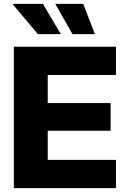

<svg xmlns="http://www.w3.org/2000/svg" viewBox="-20 -968 655 988"><path d="M51.3 0V-727.5H576.7V-582H225.6V-437.5H549.3V-295.4H225.6V-145.5H576.7V0ZM353 -792.5 264.2 -948.2H408.2L468.3 -792.5ZM174.8 -792.5 43.9 -948.2H200.7L293 -792.5Z"/></svg>

Font: Inter 24pt ExtraBold
Style: Regular
Weight: 800
Designer: Rasmus Andersson
Foundry: rsms
Version: Version 4.001;git-66647c0bb